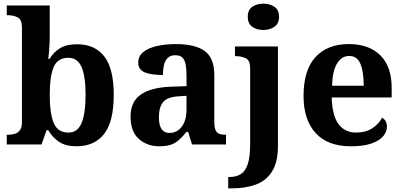

<svg xmlns="http://www.w3.org/2000/svg" viewBox="-20 -790 2204 1050"><path d="M397.4 10Q339.3 10 302.7 -14.5Q266.1 -39 244 -78H234.8L207 0H17V-53H23.7Q43 -53 60.5 -58Q78 -63 89 -78Q100 -92.9 100 -122.8V-640Q100 -683.4 76.4 -695.2Q52.8 -707 21 -707H17V-760H252V-589Q252 -574.4 251 -551.7Q250 -529 248 -506Q246 -483 244 -468H251Q273 -505 308.5 -526.5Q344.1 -548 401.3 -548Q499 -548 550.5 -481.3Q602 -414.7 602 -270.3Q602 -125 549.4 -57.5Q496.7 10 397.4 10ZM354.8 -65Q404.8 -65 426.4 -117.9Q448 -170.8 448 -271Q448 -373 426 -423.5Q404 -474 353.8 -474Q295.4 -474 273.7 -423.8Q252 -373.6 252 -270.4Q252 -171 273.5 -118Q295 -65 354.8 -65Z M851 10Q785 10 739.5 -30Q694 -70 694 -153Q694 -234 750 -273Q806 -312 918 -316L1000 -318.8V-374Q1000 -407.6 996 -433.3Q992 -459 979 -473.5Q966 -488 938.5 -488Q913 -488 898 -474Q883 -460 877 -435.5Q871 -411 871 -380Q804 -380 770 -395Q736 -410 736 -447Q736 -483.8 764 -505.9Q792 -528 838.9 -538.5Q885.8 -549 941.8 -549Q1047 -549 1099.5 -511Q1152 -473 1152 -379.3V-124Q1152 -82.6 1165 -67.8Q1178 -53 1212 -53H1216V0H1030L1009 -69H1000.4Q978 -42 958.5 -24.5Q939 -7 914 1.5Q889 10 851 10ZM906.2 -63Q949.2 -63 974.6 -98Q1000 -133 1000 -191V-266L954.8 -263.2Q894.9 -259.5 871.9 -231.4Q849 -203.3 849 -148.8Q849 -63 906.2 -63Z M1228 240V178H1235.2Q1272 178 1297.2 162Q1322.3 146.1 1335.2 106.9Q1348 67.7 1348 0V-417Q1348 -459.7 1324.1 -471.4Q1300.2 -483 1267.9 -483H1265V-536H1500V8Q1500 97 1467.6 148Q1435.2 199 1378.6 219.5Q1322.1 240 1248.3 240ZM1420.1 -626Q1384 -626 1359.5 -643.5Q1335 -661 1335 -698Q1335 -736 1359.8 -753Q1384.5 -770 1420.5 -770Q1455 -770 1480.5 -753Q1506 -736 1506 -698Q1506 -661 1480.4 -643.5Q1454.8 -626 1420.1 -626Z M1899 10Q1772 10 1706 -62.5Q1640 -135 1640 -265Q1640 -406 1705 -477.5Q1770 -549 1888 -549Q1997 -549 2059.5 -488Q2122 -427 2122 -308V-257H1794Q1797 -157 1831.5 -111Q1866 -65 1928 -65Q1980 -65 2016 -88.5Q2052 -112 2069 -146Q2083 -139 2089.5 -126.5Q2096 -114 2096 -97Q2096 -69 2075 -44.5Q2054 -20 2010.5 -5Q1967 10 1899 10ZM1969 -321Q1969 -398 1951 -441Q1933 -484 1890 -484Q1848 -484 1823 -442.5Q1798 -401 1796 -321Z"/></svg>

Font: Noto Serif NP Hmong
Style: Regular
Weight: 400
Designer: Dalton Maag Ltd
Foundry: Dalton Maag Ltd
Version: Version 1.001